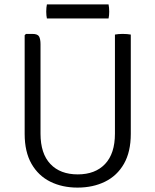

<svg xmlns="http://www.w3.org/2000/svg" viewBox="-20 -840 706 872"><path d="M574 -232Q574 -150.5 543 -96.2Q512 -42 457.2 -15Q402.5 12 332 12Q262.5 12 208.2 -15Q154 -42 123 -96.2Q92 -150.5 92 -232V-680L98 -686H127Q151 -686 157.5 -674.2Q164 -662.5 164 -639V-233Q164 -142.5 208.8 -95.2Q253.5 -48 333 -48Q412.5 -48 457.2 -95.2Q502 -142.5 502 -233V-683Q509 -684.5 518.2 -685.2Q527.5 -686 537 -686Q547.5 -686 557 -685.2Q566.5 -684.5 574 -683ZM193 -756Q191.5 -763 190.8 -770.2Q190 -777.5 190 -787Q190 -797.5 190.8 -805Q191.5 -812.5 193 -820H473Q474.5 -812.5 475.2 -805Q476 -797.5 476 -787Q476 -769.5 473 -756Z"/></svg>

Font: Signika Negative Light Light
Style: Regular
Weight: 300
Version: Version 2.001